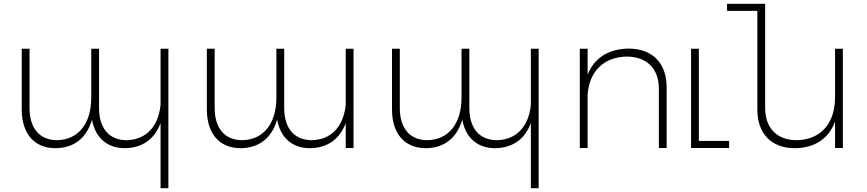

<svg xmlns="http://www.w3.org/2000/svg" viewBox="-20 -777 4553 1008"><path d="M823 -521V-226C811 -113 748 -44 646 -41C552 -41 500 -104 500 -211V-521H459V-265C459 -130 393 -44 281 -41C187 -41 135 -104 135 -211V-521H94V-203C94 -75 160 1 272 1C368 0 435 -52 463 -149C480 -54 542 1 636 1C726 0 792 -46 823 -131V211H864V-521Z M1795 -521V-226C1783 -113 1720 -44 1618 -41C1524 -41 1472 -104 1472 -211V-521H1431V-265C1431 -130 1365 -44 1253 -41C1159 -41 1107 -104 1107 -211V-521H1066V-203C1066 -75 1132 1 1244 1C1340 0 1407 -52 1435 -149C1452 -54 1514 1 1608 1C1698 0 1764 -46 1795 -131V0H1836V-521Z M2767 -521V-226C2755 -113 2692 -44 2590 -41C2496 -41 2444 -104 2444 -211V-521H2403V-265C2403 -130 2337 -44 2225 -41C2131 -41 2079 -104 2079 -211V-521H2038V-203C2038 -75 2104 1 2216 1C2312 0 2379 -52 2407 -149C2424 -54 2486 1 2580 1C2670 0 2736 -46 2767 -131V211H2808V-521Z M3279 -522C3174 -520 3100 -473 3065 -385V-521H3024V0H3065V-281C3074 -402 3149 -477 3269 -480C3376 -480 3439 -417 3439 -310V0H3480V-318C3480 -445 3406 -522 3279 -522Z M3649 -37V-521H3608V0H3808V-37Z M4364 -521V-266C4364 -130 4290 -44 4164 -41C4059 -41 3997 -104 3997 -211V-757H3797V-720H3956V-203C3956 -75 4029 1 4154 1C4257 0 4331 -49 4364 -139V0H4405V-521Z"/></svg>

Font: Montserrat arm ExtraLight
Style: Regular
Weight: 275
Designer: Julieta Ulanovsky
Foundry: Julieta Ulanovsky
Version: Version 6.000;PS 006.000;hotconv 1.0.88;makeotf.lib2.5.64775